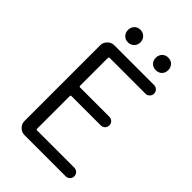

<svg xmlns="http://www.w3.org/2000/svg" viewBox="-262 -1005 1107 1107"><g transform="rotate(45 292.0 -451.0)"><path d="M159.2 0Q135.7 0 118.7 -17.1Q101.6 -34.2 101.6 -57.6V-674.8Q101.6 -698.2 118.7 -715.3Q135.7 -732.4 159.2 -732.4H484.4Q498 -732.4 508.3 -722.2Q518.6 -711.9 518.6 -697.3Q518.6 -682.6 508.3 -672.4Q498 -662.1 484.4 -662.1H192.4Q184.6 -662.1 184.6 -654.3V-428.7Q184.6 -420.9 192.4 -420.9H430.7Q445.3 -420.9 455.6 -410.6Q465.8 -400.4 465.8 -385.7Q465.8 -371.1 455.6 -360.8Q445.3 -350.6 430.7 -350.6H192.4Q184.6 -350.6 184.6 -343.8V-77.1Q184.6 -70.3 192.4 -70.3H495.1Q509.8 -70.3 520 -60.1Q530.3 -49.8 530.3 -35.2Q530.3 -20.5 520 -10.3Q509.8 0 495.1 0ZM239.3 -814.5Q224.6 -799.8 202.6 -799.8Q180.7 -799.8 166.5 -814.5Q152.3 -829.1 152.3 -851.1Q152.3 -873 166.5 -887.7Q180.7 -902.3 202.6 -902.3Q224.6 -902.3 239.3 -887.7Q253.9 -873 253.9 -851.1Q253.9 -829.1 239.3 -814.5ZM429.7 -799.8Q407.2 -799.8 393.1 -814Q378.9 -828.1 378.9 -850.6Q378.9 -873 393.1 -887.7Q407.2 -902.3 429.7 -902.3Q452.1 -902.3 466.3 -887.7Q480.5 -873 480.5 -850.6Q480.5 -828.1 466.3 -814Q452.1 -799.8 429.7 -799.8Z"/></g></svg>

Font: Gen Jyuu Gothic Normal
Style: Regular
Weight: 300
Designer: [Source Han Sans]
Ryoko NISHIZUKA  (kana & ideographs); Paul D. Hunt (Latin, Greek & Cyrillic); Wenlong ZHANG  (bopomofo
Version: Version 1.002.20150607